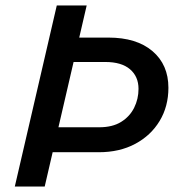

<svg xmlns="http://www.w3.org/2000/svg" viewBox="-20 -680 658 700"><path d="M131 -125 151 -216H342Q390 -216 421.5 -235.5Q453 -255 469 -287Q485 -319 485 -356Q485 -401 454 -427.5Q423 -454 364 -454H203L226 -543H375Q478 -543 536 -493.5Q594 -444 594 -360Q594 -292 562 -239Q530 -186 473 -155.5Q416 -125 340 -125ZM34 0 187 -660H296L143 0Z"/></svg>

Font: Kantumruy Pro Medium
Style: Italic
Weight: 500
Italic angle: -13°
Designer: Sovichet Tep
Foundry: Sovichet Tep
Version: Version 1.002